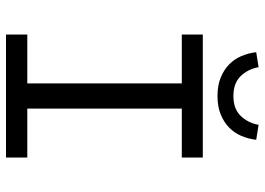

<svg xmlns="http://www.w3.org/2000/svg" viewBox="-141 -741 882 640"><g transform="rotate(90 300.0 -421.0)"><path d="M95 0V-71H258V-586H95V-656H505V-586H342V-71H505V0ZM300 -705Q265 -705 239 -715.5Q213 -726 195 -743.5Q177 -761 167 -784.5Q157 -808 154 -834L204 -842Q210 -807 233.5 -782.5Q257 -758 300 -758Q343 -758 366.5 -782.5Q390 -807 396 -842L446 -834Q443 -808 433 -784.5Q423 -761 405 -743.5Q387 -726 361 -715.5Q335 -705 300 -705Z"/></g></svg>

Font: Source Code Pro
Style: Regular
Weight: 400
Monospace: yes
Designer: Paul D. Hunt, Teo Tuominen
Foundry: Adobe Systems Incorporated
Version: Version 2.030;PS 1.000;hotconv 16.6.51;makeotf.lib2.5.65220